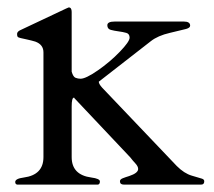

<svg xmlns="http://www.w3.org/2000/svg" viewBox="-20 -497 575 517"><path d="M179 -234Q173 -234 173 -210V-74Q173 -26 226 -19Q249 -16 249 -8.5Q249 -1 244 0H26Q21 -1 21 -7Q21 -16 44 -19Q97 -26 97 -74V-356Q97 -377 75 -385Q65 -388 53.5 -390.5Q42 -393 35.5 -394.5Q29 -396 27.5 -398Q26 -400 26 -405.5Q26 -411 33 -415L158 -474Q164 -477 165 -477Q173 -477 173 -465V-304Q177 -290 183.5 -287.5Q190 -285 197 -285Q211 -285 243.5 -307.5Q276 -330 302.5 -357.5Q329 -385 329 -395.5Q329 -406 320 -408.5Q311 -411 299.5 -412.5Q288 -414 278.5 -416.5Q269 -419 269 -429Q269 -439 289 -439H475Q492 -439 492 -428Q492 -422 481 -419Q470 -416 437.5 -408.5Q405 -401 386 -386L246 -277Q246 -271 255 -261L456 -50Q476 -30 496.5 -24Q517 -18 523.5 -16Q530 -14 530 -9Q530 0 522 0H313Q303 0 303 -9Q303 -14 310.5 -17Q318 -20 328 -23Q352 -31 352 -42Q352 -49 344.5 -57Q337 -65 331 -73L180 -233Q180 -233 180 -234Z"/></svg>

Font: Cardo
Style: Regular
Weight: 400
Designer: David J. Perry
Foundry: David J. Perry
Version: Version 1.0451